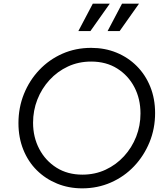

<svg xmlns="http://www.w3.org/2000/svg" viewBox="-20 -1019 921 1051"><path d="M430 12Q356 12 292.5 -14Q229 -40 181.5 -87Q134 -134 107.5 -200Q81 -266 81 -345Q81 -430 111 -504.5Q141 -579 195 -636Q249 -693 321.5 -725Q394 -757 479 -757Q554 -757 617.5 -731Q681 -705 728.5 -657.5Q776 -610 802.5 -544.5Q829 -479 829 -400Q829 -315 798.5 -240.5Q768 -166 714 -109Q660 -52 587 -20Q514 12 430 12ZM431 -63Q500 -63 558 -90Q616 -117 659 -164Q702 -211 725.5 -271Q749 -331 749 -398Q749 -478 715.5 -542Q682 -606 621.5 -644Q561 -682 479 -682Q410 -682 352 -655Q294 -628 251 -581Q208 -534 184.5 -474Q161 -414 161 -347Q161 -268 195 -203.5Q229 -139 289.5 -101Q350 -63 431 -63ZM409 -849 488 -999H581L475 -849ZM569 -849 648 -999H741L635 -849Z"/></svg>

Font: Plus Jakarta Sans
Style: Italic
Weight: 400
Italic angle: -8°
Designer: Gumpita Rahayu
Foundry: Tokotype
Version: Version 2.006